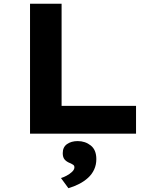

<svg xmlns="http://www.w3.org/2000/svg" viewBox="-20 -720 840 1034"><path d="M141.7 0V-700H311.7V-149.9H712.6V0ZM348.4 293.5 308.4 238.9Q322.4 234.7 338.9 226Q355.5 217.2 368.1 205.3Q380.7 193.4 380.7 181.2Q380.7 172 374.3 167.6Q367.9 163.3 356.1 158Q337.4 150.4 327.7 138.6Q317.9 126.8 317.9 104.9Q317.9 72.1 341 56Q364.1 39.8 398.4 39.8Q438.9 39.8 468.9 63.6Q498.8 87.4 498.8 136.9Q498.8 167.4 487.1 192.8Q475.4 218.3 454.2 237.6Q433 256.9 405.7 270.8Q378.5 284.7 348.4 293.5Z"/></svg>

Font: Lexend Mega
Style: Regular
Weight: 400
Designer: Bonnie Shaver-Troup, Thomas Jockin
Foundry: Lexend
Version: Version 1.007